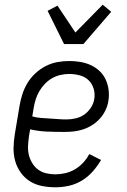

<svg xmlns="http://www.w3.org/2000/svg" viewBox="-20 -787 540 815"><path d="M216 8Q186 8 158 2.5Q130 -3 107 -17.5Q84 -32 68 -54.5Q52 -77 44.5 -103.5Q37 -130 37.5 -159Q38 -188 43 -218L63 -338Q67 -362 75 -387Q83 -412 96.5 -434.5Q110 -457 130.5 -476Q151 -495 175 -507Q199 -519 224 -523.5Q249 -528 274 -528Q298 -528 321.5 -524Q345 -520 365.5 -510.5Q386 -501 402.5 -485.5Q419 -470 428.5 -449.5Q438 -429 441 -405.5Q444 -382 440 -358Q437 -338 427.5 -318.5Q418 -299 403.5 -283Q389 -267 370.5 -255.5Q352 -244 332 -237.5Q312 -231 292 -229Q272 -227 252 -227Q215 -227 179 -228.5Q143 -230 108 -238L103 -209Q100 -188 99 -168Q98 -148 102.5 -129.5Q107 -111 117 -94.5Q127 -78 142 -67Q157 -56 176 -51.5Q195 -47 215 -47Q236 -47 257.5 -52Q279 -57 298.5 -68.5Q318 -80 333.5 -97Q349 -114 359 -133L409 -108Q394 -82 373.5 -59Q353 -36 327.5 -20.5Q302 -5 273 1.5Q244 8 216 8ZM262 -280Q281 -280 301 -284.5Q321 -289 337.5 -300.5Q354 -312 365.5 -329.5Q377 -347 380 -366Q384 -389 377.5 -410.5Q371 -432 356 -446.5Q341 -461 319 -467Q297 -473 274 -473Q256 -473 237.5 -469Q219 -465 202 -455.5Q185 -446 171 -431.5Q157 -417 147 -400Q137 -383 131.5 -365Q126 -347 123 -329L117 -293Q134 -288 152.5 -286.5Q171 -285 189.5 -284Q208 -283 226 -281.5Q244 -280 262 -280ZM252 -600 182 -741 224 -763 300 -649 416 -767 452 -737 334 -600Z"/></svg>

Font: Iosevka Curly Slab Light
Style: Italic
Weight: 300
Italic angle: -9°
Monospace: yes
Designer: Belleve Invis
Foundry: Belleve Invis
Version: Version 22.1.2; ttfautohint (v1.8.4)